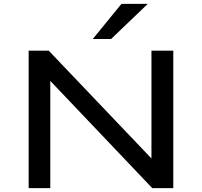

<svg xmlns="http://www.w3.org/2000/svg" viewBox="-20 -965 1036 985"><path d="M127 0V-705H230L758 -151H757V-705H869V0H761L238 -550V0ZM456 -765 603 -945H738L550 -765Z"/></svg>

Font: Nunito Sans 7pt Expanded Medium
Style: Regular
Weight: 500
Width: 7
Designer: Vernon Adams
Foundry: Vernon Adams
Version: Version 3.101;gftools[0.9.27]